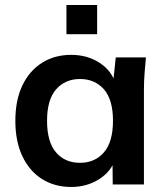

<svg xmlns="http://www.w3.org/2000/svg" viewBox="-20 -733 660 763"><path d="M263 10Q197 10 147 -21.5Q97 -53 69 -112Q41 -171 41 -253Q41 -335 69 -393.5Q97 -452 147 -483.5Q197 -515 263 -515Q327 -515 375.5 -483.5Q424 -452 440 -399H429L440 -505H560Q557 -474 554.5 -442Q552 -410 552 -379V0H428L427 -104H439Q423 -52 374 -21Q325 10 263 10ZM298 -86Q357 -86 393 -127.5Q429 -169 429 -253Q429 -337 393 -378Q357 -419 298 -419Q239 -419 203 -378Q167 -337 167 -253Q167 -169 202.5 -127.5Q238 -86 298 -86ZM244 -597V-713H366V-597Z"/></svg>

Font: Mulish ExtraLight
Style: Regular
Weight: 200
Designer: Vernon Adams
Foundry: Vernon Adams
Version: Version 3.603